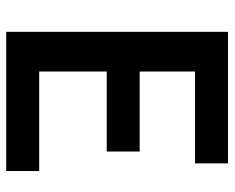

<svg xmlns="http://www.w3.org/2000/svg" viewBox="-86 -646 733 600"><g transform="rotate(90 280.0 -346.5)"><path d="M80 0V-693H491V-590H204V-417H454V-314H204V-103H515V0Z"/></g></svg>

Font: Ubuntu Sans Mono SemiBold
Style: Regular
Weight: 600
Monospace: yes
Designer: Dalton Maag Ltd
Foundry: Dalton Maag Ltd
Version: Version 1.006